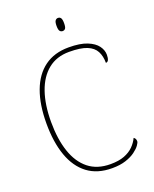

<svg xmlns="http://www.w3.org/2000/svg" viewBox="-165 -995 880 1097"><g transform="rotate(-20 275.0 -446.5)"><path d="M324 10Q234 10 175 -34.5Q116 -79 86.5 -161.5Q57 -244 57 -358Q57 -473 87.5 -555Q118 -637 177.5 -680.5Q237 -724 324 -724Q394 -724 436 -707Q478 -690 497 -664Q516 -638 516 -610Q516 -590 511 -579Q506 -568 495 -568Q495 -609 479.5 -638.5Q464 -668 426 -683.5Q388 -699 318 -699Q242 -699 190 -657Q138 -615 111.5 -538.5Q85 -462 85 -358Q85 -253 111 -176Q137 -99 189.5 -57Q242 -15 323 -15Q373 -15 407 -28Q441 -41 463 -63Q485 -85 497 -111Q504 -107 507 -100.5Q510 -94 510 -86Q510 -78 499 -62.5Q488 -47 465 -30Q442 -13 407 -1.5Q372 10 324 10ZM325 -823Q315 -823 308.5 -831Q302 -839 302 -863Q302 -886 308.5 -894.5Q315 -903 325 -903Q336 -903 342 -894.5Q348 -886 348 -863Q348 -839 342 -831Q336 -823 325 -823Z"/></g></svg>

Font: Noto Serif Gujarati Thin
Style: Regular
Weight: 250
Version: Version 2.102